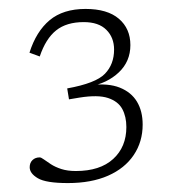

<svg xmlns="http://www.w3.org/2000/svg" viewBox="-20 -727 386 430"><path d="M132 -317Q83 -317 64.8 -327.8Q46.5 -338.5 46.5 -352.5Q46.5 -362.5 52.8 -368.5Q59 -374.5 69 -374.5Q72 -374.5 78.2 -370Q84.5 -365.5 94 -359.2Q103.5 -353 117.2 -348.5Q131 -344 150 -344Q204 -344 233.5 -371Q263 -398 263 -442.5Q263 -466 253.8 -483Q244.5 -500 222 -507.5Q199.5 -515 158.5 -508.5L134.5 -504.5L130.5 -529Q194.5 -540.5 215 -561.8Q235.5 -583 235.5 -616Q235.5 -643 218.2 -660.2Q201 -677.5 167.5 -677.5Q129 -677.5 105.8 -659Q82.5 -640.5 69 -600.5L46 -609Q61 -656.5 91.2 -681.8Q121.5 -707 171.5 -707Q220.5 -707 246.2 -685Q272 -663 272 -626Q272 -589.5 246.2 -565Q220.5 -540.5 179.5 -533L182.5 -536.5Q222.5 -541 248.2 -530.8Q274 -520.5 286.8 -499.2Q299.5 -478 299.5 -448Q299.5 -409.5 279.5 -379.8Q259.5 -350 222 -333.5Q184.5 -317 132 -317Z"/></svg>

Font: Newsreader 9pt ExtraLight
Style: Regular
Weight: 250
Designer: Hugues Gentile
Foundry: Production Type
Version: Version 1.003